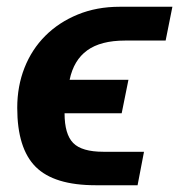

<svg xmlns="http://www.w3.org/2000/svg" viewBox="-20 -548 530 568"><path d="M350 -428Q278 -428 238 -399Q198 -370 186 -312H360L340 -213H171Q171 -151 196.5 -125Q222 -99 286 -99H406L387 0H263Q140 0 85.5 -54.5Q31 -109 31 -229Q31 -293 52.5 -347.5Q74 -402 114 -442Q154 -482 210 -505Q266 -528 334 -528H342H490L470 -428Z"/></svg>

Font: Libra Sans Modern
Style: Bold Italic
Weight: 700
Italic angle: -12°
Foundry: Stefan Peev, Context Ltd
Version: Version 1.000